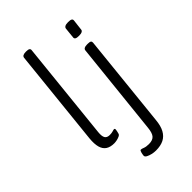

<svg xmlns="http://www.w3.org/2000/svg" viewBox="-285 -842 1143 1143"><g transform="rotate(-45 286.5 -270.0)"><path d="M165 6Q132 6 112 -7.5Q92 -21 84.5 -48.5Q77 -76 81 -119L145 -734Q147 -752 177 -752H181Q197 -752 203.5 -747.5Q210 -743 209 -734L144 -108Q141 -76 149.5 -62Q158 -48 181 -48Q197 -48 208 -51.5Q219 -55 223 -55Q225 -55 227 -53.5Q229 -52 229 -48Q229 -46 228.5 -41.5Q228 -37 226.5 -31Q225 -25 223 -17Q221 -9 210 -4Q199 1 186.5 3.5Q174 6 165 6ZM310 212Q294 212 277 208Q260 204 248 197.5Q236 191 236 182Q236 179 237 173Q238 167 239.5 160.5Q241 154 243.5 149Q246 144 250 144Q257 144 270.5 149.5Q284 155 308 155Q339 155 353.5 139Q368 123 372 82L434 -507Q436 -525 465 -525H473Q489 -525 494.5 -520.5Q500 -516 499 -507L438 82Q434 128 418.5 156.5Q403 185 376.5 198.5Q350 212 310 212ZM469 -595Q451 -595 443.5 -599.5Q436 -604 437 -613L444 -681Q445 -689 453.5 -694Q462 -699 480 -699Q499 -699 506 -694.5Q513 -690 512 -681L504 -613Q504 -605 495.5 -600Q487 -595 469 -595Z"/></g></svg>

Font: Asap Light
Style: Italic
Weight: 300
Italic angle: -6°
Designer: Pablo Cosgaya
Foundry: Omnibus-Type
Version: Version 3.001